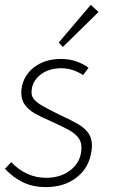

<svg xmlns="http://www.w3.org/2000/svg" viewBox="-31 -754 473 785"><path d="M-11 -64 15 -91Q76 -27 158 -27Q219 -27 260.5 -61Q302 -95 302 -151Q302 -175 288.5 -192Q275 -209 251.5 -222Q228 -235 180 -257Q136 -276 111.5 -290Q87 -304 71.5 -324.5Q56 -345 56 -375Q56 -385 57 -391Q65 -446 109 -479.5Q153 -513 219 -513Q281 -513 331 -477L309 -447Q266 -475 219 -475Q167 -475 132.5 -447Q98 -419 98 -376Q98 -360 108.5 -347.5Q119 -335 142 -321.5Q165 -308 214 -284Q264 -261 290 -245.5Q316 -230 330.5 -209.5Q345 -189 345 -158Q345 -151 343 -137Q334 -69 283 -29Q232 11 156 11Q106 11 65.5 -7.5Q25 -26 -11 -64ZM209 -580 340 -734 372 -705 226 -562Z"/></svg>

Font: Bellota Light
Style: Italic
Weight: 300
Italic angle: -7.5°
Designer: Kemie Guaida
Foundry: Kemie Guaida
Version: Version 4.001